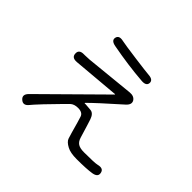

<svg xmlns="http://www.w3.org/2000/svg" viewBox="-170 -1040 1339 1339"><g transform="rotate(45 500.0 -370.0)"><path d="M216 2Q186 40 155 13Q124 -14 159 -49L584 -469Q588 -473 583 -473L238 -443Q189 -439 188 -478Q186 -517 235 -516H243Q266 -516 289 -518L647 -554Q688 -558 705 -531Q721 -503 687 -473Q529 -333 479 -282Q476 -278 481 -278H491Q516 -277 541 -274Q571 -271 586 -228Q594 -205 601 -181L629 -89Q638 -59 658 -46Q678 -33 718 -33Q824 -33 847 -39Q895 -51 902 -15Q910 21 862 29Q811 37 715 37Q653 37 620 19Q582 -1 574 -25Q567 -48 560 -71L539 -146Q532 -169 525 -192Q515 -223 470 -223Q432 -223 411 -203Q394 -187 378 -170L314 -104Q297 -87 281 -70Q224 -9 216 2ZM700 -698Q697 -666 649 -670Q507 -681 348 -711Q300 -720 307 -752Q314 -785 361 -774Q388 -768 514 -751Q626 -736 654 -734Q702 -731 700 -698Z"/></g></svg>

Font: Resource Han Rounded JP Normal
Style: Regular
Weight: 350
Designer: Cyano Hao (round all glyphs); Ryoko NISHIZUKA 西塚涼子 (kana, bopomofo & ideographs); Paul D. Hunt (Latin, Greek & Cyrillic)
Foundry: Cyano Hao
Version: 0.990